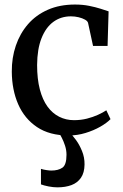

<svg xmlns="http://www.w3.org/2000/svg" viewBox="-20 -586 540 846"><path d="M282 11Q198.5 11 143.2 -26Q88 -63 60.2 -126.5Q32.5 -190 32 -270Q31.5 -331.5 49.8 -385Q68 -438.5 103.2 -479.2Q138.5 -520 190.8 -543Q243 -566 310.5 -566Q344.5 -566 373 -560.2Q401.5 -554.5 423.2 -547.5Q445 -540.5 458.5 -536L454 -383.5H390L368 -485Q366 -493 354.5 -499.5Q343 -506 326.5 -510Q310 -514 292.5 -514Q248.5 -514 215.2 -489.8Q182 -465.5 163 -417.8Q144 -370 143.5 -299.5Q143.5 -238 155.5 -192.2Q167.5 -146.5 189.2 -116.5Q211 -86.5 241 -71.5Q271 -56.5 306 -56.5Q336 -56.5 362.8 -63.2Q389.5 -70 411.5 -80Q433.5 -90 448.5 -100L467 -61Q450.5 -44 421.5 -27.5Q392.5 -11 356.5 0Q320.5 11 282 11ZM233 239.5Q214.5 239.5 194.2 235.5Q174 231.5 160.5 226.5V158Q171 161.5 184.8 163.5Q198.5 165.5 206 165.5Q236.5 165.5 254.8 153Q273 140.5 273 96Q273 76 266.8 56.5Q260.5 37 252.5 21.5Q244.5 6 239.5 -1L269.5 -6L287.5 -1Q298.5 9 314 29.8Q329.5 50.5 341.2 79Q353 107.5 352.5 139Q352 175 336.8 197.2Q321.5 219.5 295 229.5Q268.5 239.5 233 239.5Z"/></svg>

Font: Merriweather 28pt
Style: Regular
Weight: 400
Version: Version 2.100